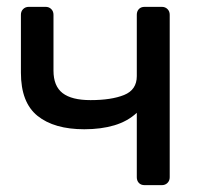

<svg xmlns="http://www.w3.org/2000/svg" viewBox="-20 -540 590 560"><path d="M402 0Q391 0 385 -6.5Q379 -13 379 -23V-211Q352 -186 313.5 -174.5Q275 -163 226 -163Q138 -163 89.5 -202Q41 -241 41 -328V-497Q41 -507 47.5 -513.5Q54 -520 64 -520H113Q123 -520 129.5 -513.5Q136 -507 136 -497V-334Q136 -289 162.5 -268.5Q189 -248 244 -248Q305 -248 342 -263Q379 -278 379 -318V-497Q379 -507 385 -513.5Q391 -520 402 -520H452Q462 -520 468.5 -513.5Q475 -507 475 -497V-23Q475 -13 468.5 -6.5Q462 0 452 0Z"/></svg>

Font: Rubik Light
Style: Regular
Weight: 400
Version: Version 2.101